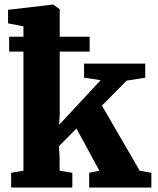

<svg xmlns="http://www.w3.org/2000/svg" viewBox="-20 -840 708 860"><path d="M85 -75.5V-609H21V-675.5H85V-722L16 -735.5V-796L216 -819.5H218.5L247.5 -798.5V-675.5H381.5V-609H247.5V-330L245 -281L431 -481L356.5 -492V-555H630.5V-492L547.5 -479L436.5 -367L606 -75L658 -66V0H379.5V-66L425 -75.5L322.5 -264.5L244 -185L247 -136V-75.5L304 -66V0H30V-66Z"/></svg>

Font: Merriweather Black
Style: Regular
Weight: 900
Designer: Eben Sorkin
Foundry: Eben Sorkin
Version: Version 2.200;gftools[0.9.31]